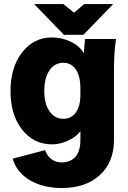

<svg xmlns="http://www.w3.org/2000/svg" viewBox="-20 -716 636 955"><path d="M379.9 -21V-64Q360.4 -36.1 319.8 -17.1Q279.3 2 238.8 2Q147 2 89.6 -71.8Q32.2 -145.5 32.2 -263.2Q32.2 -380.4 89.8 -455.1Q147.5 -529.8 238.8 -529.8Q288.6 -529.8 333.5 -507.6Q378.4 -485.4 397 -450.2Q402.8 -514.6 402.8 -522H557.1Q546.9 -457.5 546.9 -362.8V-20Q546.9 90.8 476.3 155Q405.8 219.2 287.1 219.2Q194.3 219.2 128.7 180.4Q63 141.6 43 73.2L204.1 30.8Q215.3 60.5 236.6 76.2Q257.8 91.8 285.2 91.8Q331.1 91.8 355.5 63.5Q379.9 35.2 379.9 -21ZM200.2 -263.2Q200.2 -200.2 226.1 -162.6Q252 -125 294.9 -125Q334 -125 356.9 -156Q379.9 -187 379.9 -246.1V-275.9Q379.9 -337.9 356.9 -370.8Q334 -403.8 294.9 -403.8Q252 -403.8 226.1 -366Q200.2 -328.1 200.2 -263.2ZM543 -695.8 395 -543H297.9L149.9 -695.8H294.9L348.1 -652.8L398.9 -695.8Z"/></svg>

Font: LT Superior Black
Style: Regular
Weight: 900
Designer: Daniel Lyons
Foundry: LyonsType
Version: Version 2.005